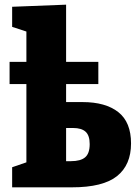

<svg xmlns="http://www.w3.org/2000/svg" viewBox="-20 -802 589 822"><path d="M32 0V-86L93 -107V-442H21V-537H93V-667L32 -687V-773L263 -782V-537H401V-442H263V-365H333Q432 -365 486.5 -322Q541 -279 541 -188Q541 -96 481 -48Q421 0 288 0ZM293 -254H263V-112H284Q325 -112 344.5 -128.5Q364 -145 364 -185Q364 -222 346.5 -238Q329 -254 293 -254Z"/></svg>

Font: Bitter ExtraBold
Style: Regular
Weight: 800
Designer: Sol Matas, and Bitter project Authors
Foundry: Sol Matas
Version: Version 2.001